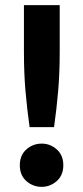

<svg xmlns="http://www.w3.org/2000/svg" viewBox="-20 -713 323 746"><path d="M95 -219Q85 -290 79 -359.5Q73 -429 73 -511V-693H212V-511Q212 -429 206 -359.5Q200 -290 190 -219ZM142 13Q108 13 82.5 -9.5Q57 -32 57 -71Q57 -110 82.5 -132.5Q108 -155 142 -155Q175 -155 200.5 -132.5Q226 -110 226 -71Q226 -32 200.5 -9.5Q175 13 142 13Z"/></svg>

Font: Ubuntu Sans
Style: Bold
Weight: 700
Designer: Dalton Maag Ltd
Foundry: Dalton Maag Ltd
Version: Version 1.006; ttfautohint (v1.8.4.7-5d5b)